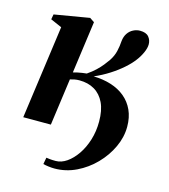

<svg xmlns="http://www.w3.org/2000/svg" viewBox="-110 -625 796 907"><g transform="rotate(15 288.5 -171.0)"><path d="M35.5 0 98.5 -457 43.5 -481 48 -506 219.5 -535 242 -520 207 -265Q216 -267.5 226.8 -270Q237.5 -272.5 249.5 -274.2Q261.5 -276 272 -277Q295.5 -293 312 -308.8Q328.5 -324.5 340.5 -339.5Q352.5 -354.5 361.5 -367.5Q377.5 -391.5 383.5 -417Q389.5 -442.5 391 -468Q393.5 -490.5 404 -506Q414.5 -521.5 430.5 -529.5Q446.5 -537.5 463 -537.5Q493 -537.5 506 -522Q519 -506.5 519 -485.5Q519 -467.5 508.5 -444.2Q498 -421 482.5 -401Q466 -379 439.2 -355.5Q412.5 -332 378.8 -310.5Q345 -289 307 -272.5Q353 -271.5 392.2 -259.2Q431.5 -247 460.5 -223Q489.5 -199 505.5 -164Q521.5 -129 521.5 -83Q521.5 -32.5 498.5 17Q475.5 66.5 436 107Q396.5 147.5 346 171.8Q295.5 196 240 196Q226 196 209.2 193.8Q192.5 191.5 184.5 189L190.5 156.5Q198 157.5 208.5 158.8Q219 160 237 160Q264 160 290.5 141.8Q317 123.5 339 91.5Q361 59.5 374 17.5Q387 -24.5 387 -72.5Q387 -127.5 369.8 -163.8Q352.5 -200 321.2 -218.5Q290 -237 247 -237Q235 -237 223.2 -234.8Q211.5 -232.5 202 -229.5L170.5 0Z"/></g></svg>

Font: Merriweather 96pt
Style: Bold Italic
Weight: 700
Italic angle: -7.8°
Version: Version 2.101